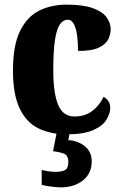

<svg xmlns="http://www.w3.org/2000/svg" viewBox="-20 -570 529 829"><path d="M269 10Q199 10 146.5 -15.5Q94 -41 65 -101.5Q36 -162 36 -266Q36 -375 67 -437Q98 -499 150 -524.5Q202 -550 267 -550Q339 -550 380.5 -535Q422 -520 440 -495.5Q458 -471 458 -444Q458 -423 448 -401.5Q438 -380 408 -365Q378 -350 317 -350Q317 -386 313 -416.5Q309 -447 299 -466Q289 -485 273 -485Q253 -485 239 -465.5Q225 -446 217.5 -398.5Q210 -351 210 -267Q210 -168 231 -117.5Q252 -67 302 -67Q347 -67 379 -91.5Q411 -116 427 -152Q456 -136 456 -105Q456 -80 439.5 -53Q423 -26 382 -8Q341 10 269 10ZM243 239Q230 239 203.5 236Q177 233 160 228V164Q195 172 221 172Q246 172 260.5 164.5Q275 157 275 130Q275 101 256 93.5Q237 86 209 83L227 -9H283L275 35Q318 38 347 62Q376 86 376 127Q376 179 338 209Q300 239 243 239Z"/></svg>

Font: Noto Serif Thai Condensed Black
Style: Regular
Weight: 900
Width: 3
Designer: Monotype Design Team
Foundry: Monotype Imaging Inc.
Version: Version 2.002; ttfautohint (v1.8.4.7-5d5b)